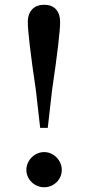

<svg xmlns="http://www.w3.org/2000/svg" viewBox="-20 -774 370 808"><path d="M166 -134C125 -134 91 -99 91 -59C91 -19 125 14 166 14C207 14 240 -19 240 -59C240 -99 206 -134 166 -134ZM181 -236 199 -394C222 -549 233 -645 233 -681C233 -728 208 -754 166 -754C124 -754 97 -728 97 -681C97 -645 108 -549 131 -394L149 -236Z"/></svg>

Font: AllPunType SemiBold
Style: Regular
Weight: 600
Version: 1.0